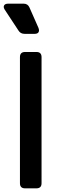

<svg xmlns="http://www.w3.org/2000/svg" viewBox="-32 -1029 324 1049"><path d="M105 0Q77 0 77 -28V-717Q77 -745 105 -745H167Q195 -745 195 -717V-28Q195 0 167 0ZM103 -844Q80 -844 69 -862L-6 -976Q-15 -990 -9.5 -999.5Q-4 -1009 13 -1009H97Q120 -1009 129 -988L178 -877Q184 -862 178.5 -853Q173 -844 157 -844Z"/></svg>

Font: Pitagon Sans Text SemiBold
Style: Regular
Weight: 600
Designer: Travis Tran
Foundry: Pitagon
Version: Version 1.001; ttfautohint (v1.8.4.7-5d5b);gftools[0.9.26]